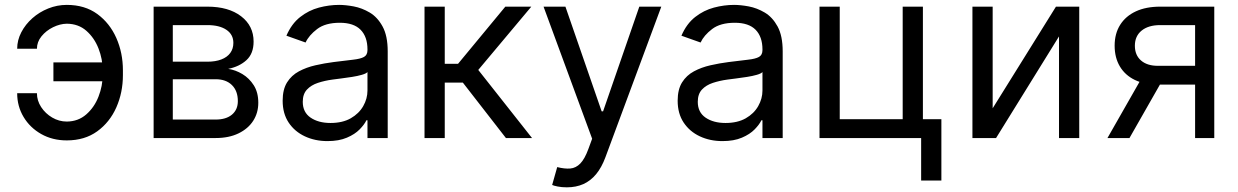

<svg xmlns="http://www.w3.org/2000/svg" viewBox="-20 -573 5137 797"><path d="M257.3 -474.6Q229 -474.1 200.2 -460Q171.4 -445.8 152.3 -422.4Q133.3 -398.9 133.3 -370.6H51.3Q51.3 -406.2 68.4 -439Q85.4 -471.7 114.3 -497.3Q143.1 -522.9 180.2 -537.8Q217.3 -552.7 257.3 -552.7Q332 -552.7 383.8 -514.9Q435.5 -477.1 462.9 -415.3Q490.2 -353.5 490.2 -281.2V-261.2Q490.2 -189 462.9 -127.2Q435.5 -65.4 383.5 -27.8Q331.5 9.8 257.3 9.8Q197.8 9.8 151.1 -16.6Q104.5 -43 77.9 -87.4Q51.3 -131.8 51.3 -186H133.3Q133.3 -155.3 150.9 -128.4Q168.5 -101.6 196.8 -85Q225.1 -68.4 257.3 -68.4Q304.7 -68.8 338.1 -98.1Q371.6 -127.4 388.9 -171.9Q406.2 -216.3 406.2 -261.2V-281.2Q406.2 -327.6 388.9 -371.8Q371.6 -416 338.6 -445.1Q305.7 -474.1 257.3 -474.6ZM440.4 -314V-235.8H201.7V-314Z M617.7 0V-545.4H840.8Q928.7 -545.4 980.7 -505.6Q1032.7 -465.8 1032.7 -400.4Q1032.7 -350.6 1003.2 -323.5Q973.6 -296.4 927.2 -287.1Q957.5 -282.7 986.1 -265.6Q1014.6 -248.5 1033.4 -219Q1052.2 -189.5 1052.2 -146.5Q1052.2 -104.5 1031 -71.5Q1009.8 -38.6 970 -19.3Q930.2 0 875 0ZM697.3 -76.7H875Q918.5 -76.7 942.9 -97.2Q967.3 -117.7 967.3 -153.3Q967.3 -195.8 942.6 -220Q918 -244.1 875 -244.1H697.3ZM697.3 -316.9H840.8Q874.5 -316.9 898.7 -326.2Q922.9 -335.4 935.8 -353Q948.7 -370.6 948.7 -395Q948.7 -429.7 919.9 -449.2Q891.1 -468.8 840.8 -468.8H697.3Z M1339.4 12.7Q1287.6 12.7 1245.4 -7.1Q1203.1 -26.9 1178.2 -64.2Q1153.3 -101.6 1153.3 -154.8Q1153.3 -201.7 1171.6 -231Q1189.9 -260.3 1220.9 -276.9Q1252 -293.5 1289.3 -302Q1326.7 -310.5 1364.7 -315.4Q1414.6 -321.8 1445.6 -325.2Q1476.6 -328.6 1491 -336.7Q1505.4 -344.7 1505.4 -365.2V-367.7Q1505.4 -420.4 1476.8 -449.5Q1448.2 -478.5 1390.6 -478.5Q1330.6 -478.5 1296.4 -452.4Q1262.2 -426.3 1248.5 -396.5L1168.9 -424.8Q1190.4 -474.6 1226.1 -502.4Q1261.7 -530.3 1304 -541.5Q1346.2 -552.7 1387.7 -552.7Q1414.1 -552.7 1448.2 -546.4Q1482.4 -540 1514.6 -521Q1546.9 -502 1568.1 -463.1Q1589.4 -424.3 1589.4 -359.4V0H1505.4V-73.7H1501Q1492.7 -56.2 1472.9 -35.9Q1453.1 -15.6 1419.9 -1.5Q1386.7 12.7 1339.4 12.7ZM1352.1 -62.5Q1401.9 -62.5 1436 -82Q1470.2 -101.6 1487.8 -132.6Q1505.4 -163.6 1505.4 -197.3V-273.9Q1500 -267.6 1482.2 -262.5Q1464.4 -257.3 1441.2 -253.7Q1418 -250 1396 -247.3Q1374 -244.6 1360.4 -242.7Q1327.6 -238.3 1299.6 -229Q1271.5 -219.7 1254.2 -201.2Q1236.8 -182.6 1236.8 -150.4Q1236.8 -106.9 1269.3 -84.7Q1301.8 -62.5 1352.1 -62.5Z M1742.2 0V-545.4H1826.2V-308.1H1881.3L2077.6 -545.4H2185.5L1965.3 -282.7L2188.5 0H2080.1L1901.4 -230H1826.2V0Z M2333 204.6Q2311.5 204.6 2294.9 201.2Q2278.3 197.8 2272 194.8L2293 120.6Q2323.7 128.4 2347.2 126.5Q2370.6 124.5 2388.9 105.7Q2407.2 86.9 2422.4 45.4L2438 2.9L2236.3 -545.4H2327.1L2477.5 -110.8H2483.4L2633.8 -545.4H2725.1L2493.2 79.6Q2477.5 122.1 2454.6 149.9Q2431.6 177.7 2401.4 191.2Q2371.1 204.6 2333 204.6Z M2979 12.7Q2927.2 12.7 2885 -7.1Q2842.8 -26.9 2817.9 -64.2Q2793 -101.6 2793 -154.8Q2793 -201.7 2811.3 -231Q2829.6 -260.3 2860.6 -276.9Q2891.6 -293.5 2929 -302Q2966.3 -310.5 3004.4 -315.4Q3054.2 -321.8 3085.2 -325.2Q3116.2 -328.6 3130.6 -336.7Q3145 -344.7 3145 -365.2V-367.7Q3145 -420.4 3116.5 -449.5Q3087.9 -478.5 3030.3 -478.5Q2970.2 -478.5 2936 -452.4Q2901.9 -426.3 2888.2 -396.5L2808.6 -424.8Q2830.1 -474.6 2865.7 -502.4Q2901.4 -530.3 2943.6 -541.5Q2985.8 -552.7 3027.3 -552.7Q3053.7 -552.7 3087.9 -546.4Q3122.1 -540 3154.3 -521Q3186.5 -502 3207.8 -463.1Q3229 -424.3 3229 -359.4V0H3145V-73.7H3140.6Q3132.3 -56.2 3112.5 -35.9Q3092.8 -15.6 3059.6 -1.5Q3026.4 12.7 2979 12.7ZM2991.7 -62.5Q3041.5 -62.5 3075.7 -82Q3109.9 -101.6 3127.4 -132.6Q3145 -163.6 3145 -197.3V-273.9Q3139.6 -267.6 3121.8 -262.5Q3104 -257.3 3080.8 -253.7Q3057.6 -250 3035.6 -247.3Q3013.7 -244.6 3000 -242.7Q2967.3 -238.3 2939.2 -229Q2911.1 -219.7 2893.8 -201.2Q2876.5 -182.6 2876.5 -150.4Q2876.5 -106.9 2908.9 -84.7Q2941.4 -62.5 2991.7 -62.5Z M3811 -545.4V-78.1H3887.7V176.3H3803.7V0H3381.8V-545.4H3465.8V-78.1H3727.1V-545.4Z M4100.6 -123.5 4363.3 -545.4H4460V0H4376V-421.9L4114.7 0H4016.6V-545.4H4100.6Z M4940.9 0V-468.8H4795.9Q4747.1 -468.8 4719 -446Q4690.9 -423.3 4690.9 -383.3Q4690.9 -344.2 4716.3 -322Q4741.7 -299.8 4786.1 -299.8H4962.4V-221.7H4786.1Q4731 -221.7 4690.7 -241.2Q4650.4 -260.7 4628.7 -297.1Q4606.9 -333.5 4606.9 -383.3Q4606.9 -433.6 4629.9 -470Q4652.8 -506.3 4695.1 -525.9Q4737.3 -545.4 4795.9 -545.4H5020.5V0ZM4577.1 0 4731.9 -271.5H4823.2L4668.5 0Z"/></svg>

Font: Sahel VF Regular
Style: Regular
Weight: 400
Foundry: Saber Rastikerdar (saber.rastikerdar@gmail.com)
Version: Version 3.4.0